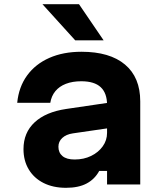

<svg xmlns="http://www.w3.org/2000/svg" viewBox="-20 -881 790 917"><path d="M501.8 -390.9V-269.3L327.9 -244Q296 -239.3 277.5 -222.2Q259 -205.2 259 -180.1Q259 -151.8 278.5 -135.5Q297.9 -119.2 336.5 -119.2Q380.3 -119.2 415.2 -136.3Q450.2 -153.3 470.7 -182.2Q491.3 -211 491.3 -246.4V-380Q491.3 -436.3 461 -464.6Q430.8 -492.9 368 -492.9Q326.4 -492.9 294.7 -480.7Q263.1 -468.4 244.3 -445.5Q225.5 -422.6 220.2 -390H62.2Q69.7 -465.9 109.4 -520.5Q149.1 -575.1 215.6 -604.5Q282.1 -633.8 369 -633.8Q504.4 -633.8 577.1 -572.6Q649.8 -511.4 649.8 -396.9V0H491.3V-64.5H453.8Q432.5 -25.2 393.7 -4.6Q354.9 16 295.1 16Q233.7 16 187.9 -7.1Q142.2 -30.2 117.2 -72Q92.2 -113.7 92.2 -168.9Q92.2 -247.4 145.3 -296.7Q198.4 -346.1 296.1 -360.6ZM474.8 -688.5H339.1L182.9 -860.8H357.4Z"/></svg>

Font: Martian Mono SemiExpanded
Style: Regular
Weight: 400
Width: 6
Monospace: yes
Designer: Roman Shamin
Foundry: Evil Martians
Version: Version 1.000